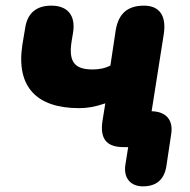

<svg xmlns="http://www.w3.org/2000/svg" viewBox="-20 -521 673 680"><path d="M486 139C533 139 561 116 569 69L586 -44C595 -95 569 -126 517 -127L560 -400C570 -465 545 -501 490 -501C432 -501 400 -473 390 -415L371 -289C352 -279 331 -275 308 -275C242 -275 222 -304 234 -377L239 -407C248 -467 219 -501 162 -501C109 -501 77 -475 69 -421L59 -361C37 -214 109 -138 260 -138C292 -138 317 -143 353 -155L343 -93C333 -28 359 0 417 0H434L424 63C417 109 442 139 486 139Z"/></svg>

Font: SN Pro Heavy
Style: Italic
Weight: 800
Italic angle: -9°
Designer: Tobias Whetton
Foundry: Supernotes
Version: Version 1.001;Glyphs 3.2 (3249)